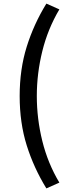

<svg xmlns="http://www.w3.org/2000/svg" viewBox="-20 -845 396 1064"><path d="M237 199Q167 85 128 -39.5Q89 -164 89 -313Q89 -461 128 -586Q167 -711 237 -825L309 -793Q245 -685 214.5 -561.5Q184 -438 184 -313Q184 -187 214.5 -63.5Q245 60 309 167Z"/></svg>

Font: Source Han Sans SC Medium
Style: Regular
Weight: 500
Designer: Ryoko NISHIZUKA 西塚涼子 (kana, bopomofo & ideographs); Paul D. Hunt (Latin, Greek & Cyrillic); Sandoll Communications 산돌커뮤니
Foundry: Adobe
Version: Version 2.004;hotconv 1.0.118;makeotfexe 2.5.65603